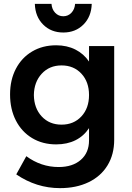

<svg xmlns="http://www.w3.org/2000/svg" viewBox="-20 -773 682 992"><path d="M570 -535V-51Q570 25 535.5 81.5Q501 138 437.5 168.5Q374 199 290 199Q168 199 64 128L116 34Q192 90 283 90Q355 90 397.5 53Q440 16 440 -48V-111Q413 -70 370 -48.5Q327 -27 270 -27Q200 -27 146 -59.5Q92 -92 62 -150.5Q32 -209 32 -285Q32 -360 62 -417.5Q92 -475 146 -507Q200 -539 270 -539Q326 -539 369.5 -517Q413 -495 440 -455V-535ZM440 -282Q440 -350 400.5 -392.5Q361 -435 298 -435Q235 -435 195.5 -392Q156 -349 155 -282Q156 -214 195.5 -171.5Q235 -129 298 -129Q361 -129 400.5 -171.5Q440 -214 440 -282ZM307 -689Q332 -689 349 -707Q366 -725 368 -753H454Q452 -687 411 -646Q370 -605 307 -605Q244 -605 203 -646Q162 -687 160 -753H246Q248 -725 265 -707Q282 -689 307 -689Z"/></svg>

Font: Montserrat arm2 Medium
Style: Regular
Weight: 500
Designer: Julieta Ulanovsky
Foundry: Julieta Ulanovsky
Version: Version 6.000